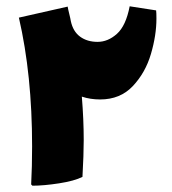

<svg xmlns="http://www.w3.org/2000/svg" viewBox="-20 -587 547 610"><path d="M477 -528Q477 -475 459.5 -415.5Q442 -356 402 -313.5Q362 -271 298 -271Q267 -271 240 -280Q246 -207 246 -142Q246 -97 242 -25Q216 -12 167.5 -4.5Q119 3 83 3L79 -1Q82 -57 82 -122Q82 -349 40 -531L195 -566Q196 -559 200 -543Q204 -527 205 -520Q212 -487 234.5 -470.5Q257 -454 290 -454Q323 -454 351.5 -479.5Q380 -505 392 -567L476 -554Q477 -547 477 -528Z"/></svg>

Font: Lalezar
Style: Regular
Weight: 400
Designer: Borna Izadpanah
Foundry: Borna Izadpanah
Version: Version 1.003